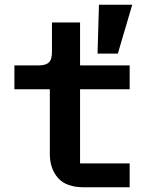

<svg xmlns="http://www.w3.org/2000/svg" viewBox="-20 -793 640 813"><path d="M540 -773C540 -773 399 -773 399 -773C399 -773 393 -566 393 -566C393 -566 479 -566 479 -566C479 -566 540 -773 540 -773ZM529 0C529 0 529 -101 529 -101C529 -101 319 -101 319 -101C319 -101 319 -415 319 -415C319 -415 529 -415 529 -415C529 -415 529 -516 529 -516C529 -516 319 -516 319 -516C319 -516 319 -698 319 -698C319 -698 200 -698 200 -698C200 -698 200 -573 200 -573C200 -573 200 -573 200 -573C200 -552 196 -537 187 -529C178 -520 164 -516 143 -516C143 -516 41 -516 41 -516C41 -516 41 -415 41 -415C41 -415 191 -415 191 -415C191 -415 191 -140 191 -140C191 -140 191 -140 191 -140C191 -99 203 -65 226 -39C249 -13 286 0 335 0C335 0 529 0 529 0Z"/></svg>

Font: IBM Plex Mono Mod
Style: SemiBold
Weight: 500
Designer: Mike Abbink, Paul van der Laan, Pieter van Rosmalen
Foundry: Bold Monday
Version: ""